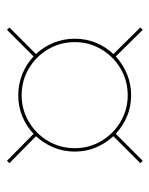

<svg xmlns="http://www.w3.org/2000/svg" viewBox="42 -616 438 563"><g transform="rotate(-90 261.5 -335.0)"><path d="M98 -335Q98 -368 110 -397Q122 -426 143 -449L64 -527L71 -534L150 -456Q172 -477 201 -489Q230 -501 263 -501Q296 -501 325.5 -489Q355 -477 377 -456L455 -534L462 -527L384 -449Q405 -427 417 -397.5Q429 -368 429 -335Q429 -302 417 -273Q405 -244 384 -222L462 -143L455 -136L377 -215Q354 -194 325 -182Q296 -170 263 -170Q230 -170 201.5 -182Q173 -194 150 -215L71 -136L64 -143L143 -222Q122 -245 110 -273.5Q98 -302 98 -335ZM108 -335Q108 -293 129 -257.5Q150 -222 185.5 -201Q221 -180 263 -180Q306 -180 341.5 -201Q377 -222 398 -257.5Q419 -293 419 -335Q419 -378 398 -413.5Q377 -449 341.5 -470Q306 -491 263 -491Q221 -491 185.5 -470Q150 -449 129 -413.5Q108 -378 108 -335Z"/></g></svg>

Font: Aleo Thin
Style: Regular
Weight: 250
Designer: Alessio Laiso
Foundry: Alessio Laiso
Version: Version 2.001;gftools[0.9.29]